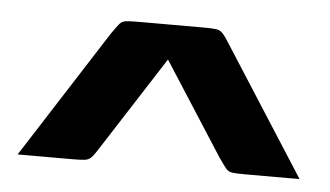

<svg xmlns="http://www.w3.org/2000/svg" viewBox="-32 -744 594 346"><g transform="rotate(5 265.0 -571.5)"><path d="M324 -700Q340 -700 347 -699Q354 -698 359 -692.5Q364 -687 372 -674L520 -443H421Q405 -443 398 -444Q391 -445 386.5 -450.5Q382 -456 373 -469L265 -637L157 -469Q149 -456 144 -450.5Q139 -445 132 -444Q125 -443 109 -443H10L158 -674Q167 -687 171.5 -692.5Q176 -698 183 -699Q190 -700 206 -700Z"/></g></svg>

Font: Badeen Display
Style: Regular
Weight: 400
Version: Version 1.000; ttfautohint (v1.8.4.7-5d5b)